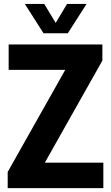

<svg xmlns="http://www.w3.org/2000/svg" viewBox="-20 -969 572 989"><path d="M19.6 0V-83.2L331.3 -636.1L333.7 -609H24.6V-740H507.3V-656.8L195.6 -103.9L193.2 -131H512.3V0ZM204.3 -797.5 107.7 -948.9H207.9L275.7 -836.3H257.9L325.6 -948.9H425.9L329.3 -797.5Z"/></svg>

Font: Encode Sans Condensed Thin
Style: Regular
Weight: 100
Width: 3
Designer: Multiple Designers
Foundry: Impallari Type
Version: Version 3.002